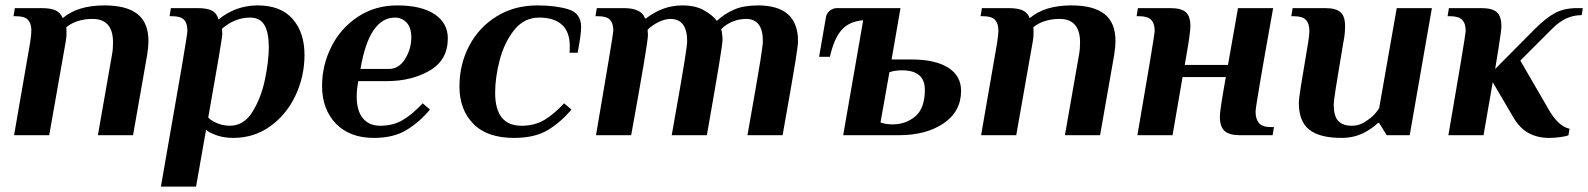

<svg xmlns="http://www.w3.org/2000/svg" viewBox="-20 -500 5873 710"><path d="M91 -340Q96 -372 96 -387Q96 -413 83.5 -426.5Q71 -440 40 -440H30L35 -470H134Q168 -470 186 -461.5Q204 -453 212 -433Q267 -480 366 -480Q448 -480 488.5 -448Q529 -416 529 -348Q529 -328 524 -296L472 0H342L394 -297Q398 -317 398 -343Q398 -430 322 -430Q291 -430 266 -421.5Q241 -413 225 -399Q226 -392 226 -379Q226 -361 223 -346L162 0H32Z M673 -386Q673 -414 660.5 -427Q648 -440 617 -440H607L612 -470H711Q746 -470 764 -460.5Q782 -451 788 -428Q852 -480 933 -480Q1018 -480 1062 -430Q1106 -380 1106 -297Q1106 -218 1073 -147.5Q1040 -77 980 -33.5Q920 10 842 10Q800 10 768 -5Q752 -11 742 -20L705 190H575Q631 -129 652 -252Q673 -375 673 -386ZM974 -326Q974 -379 958 -407Q942 -435 905 -435Q849 -435 801 -394V-389L802 -375Q802 -357 750 -65Q759 -56 771 -50Q799 -35 830 -35Q882 -35 914 -87Q946 -139 960 -207Q974 -275 974 -326Z M1171 -182Q1171 -259 1205.5 -327.5Q1240 -396 1303.5 -438Q1367 -480 1449 -480Q1538 -480 1587 -447.5Q1636 -415 1636 -358Q1636 -278 1569 -239Q1502 -200 1410 -200H1305Q1299 -169 1299 -144Q1299 -90 1322 -62.5Q1345 -35 1386 -35Q1434 -35 1470 -56.5Q1506 -78 1543 -118L1570 -95Q1533 -50 1484.5 -20Q1436 10 1363 10Q1273 10 1222 -43Q1171 -96 1171 -182ZM1418 -245Q1455 -245 1478 -282Q1501 -319 1501 -362Q1501 -398 1483.5 -416.5Q1466 -435 1441 -435Q1345 -435 1313 -245Z M1679 -180Q1679 -262 1715 -330.5Q1751 -399 1816.5 -439.5Q1882 -480 1967 -480Q2035 -480 2082 -465.5Q2129 -451 2129 -400Q2129 -372 2116 -305H2086Q2087 -313 2087 -329Q2087 -382 2058 -408.5Q2029 -435 1974 -435Q1918 -435 1881.5 -389Q1845 -343 1828 -278.5Q1811 -214 1811 -157Q1811 -35 1909 -35Q1957 -35 1993 -56.5Q2029 -78 2066 -118L2093 -95Q2055 -49 2006.5 -19.5Q1958 10 1881 10Q1781 10 1730 -42.5Q1679 -95 1679 -180Z M2230 -272Q2248 -380 2248 -386Q2248 -414 2235.5 -427Q2223 -440 2192 -440H2182L2187 -470H2286Q2353 -470 2365 -432H2369Q2431 -480 2503 -480Q2552 -480 2584 -461.5Q2616 -443 2631 -423Q2659 -449 2694.5 -464.5Q2730 -480 2783 -480Q2931 -480 2931 -348Q2931 -333 2921.5 -273.5Q2912 -214 2874 0H2744Q2782 -214 2791.5 -274Q2801 -334 2801 -348Q2801 -430 2739 -430Q2712 -430 2687.5 -419.5Q2663 -409 2647 -392L2649 -383Q2652 -362 2652 -354Q2652 -341 2639.5 -264.5Q2627 -188 2594 0H2464Q2502 -214 2511.5 -274Q2521 -334 2521 -348Q2521 -430 2459 -430Q2438 -430 2413.5 -417.5Q2389 -405 2375 -390V-385Q2375 -383 2375.5 -380Q2376 -377 2376 -370Q2376 -341 2314 0H2184Q2225 -242 2230 -272Z M3172 -425Q3120 -421 3092 -389Q3064 -357 3049 -290H3009L3034 -435Q3036 -450 3048 -460Q3060 -470 3075 -470H3310L3277 -280H3352Q3438 -280 3486 -250Q3534 -220 3534 -164Q3534 -88 3469.5 -44Q3405 0 3303 0H3098ZM3400 -168Q3400 -240 3315 -240Q3290 -240 3269 -233L3236 -47Q3257 -40 3280 -40Q3330 -40 3365 -70Q3400 -100 3400 -168Z M3667 -340Q3672 -372 3672 -387Q3672 -413 3659.5 -426.5Q3647 -440 3616 -440H3606L3611 -470H3710Q3744 -470 3762 -461.5Q3780 -453 3788 -433Q3843 -480 3942 -480Q4024 -480 4064.5 -448Q4105 -416 4105 -348Q4105 -328 4100 -296L4048 0H3918L3970 -297Q3974 -317 3974 -343Q3974 -430 3898 -430Q3867 -430 3842 -421.5Q3817 -413 3801 -399Q3802 -392 3802 -379Q3802 -361 3799 -346L3738 0H3608Z M4232 -270Q4250 -379 4250 -385Q4250 -413 4237 -426.5Q4224 -440 4193 -440H4183L4188 -470H4308Q4348 -470 4365 -455Q4382 -440 4382 -403Q4382 -375 4361 -260H4521L4558 -470H4688Q4623 -109 4623 -87Q4623 -59 4636 -44.5Q4649 -30 4681 -30H4691L4686 0H4566Q4526 0 4508.5 -15.5Q4491 -31 4491 -69Q4491 -81 4496 -114.5Q4501 -148 4513 -215H4353L4316 0H4186Z M4783 -119Q4783 -133 4790.5 -181Q4798 -229 4817 -340Q4822 -372 4822 -385Q4822 -413 4809 -426.5Q4796 -440 4765 -440H4755L4760 -470H4880Q4920 -470 4937 -455Q4954 -440 4954 -403Q4954 -372 4947 -340Q4928 -227 4920 -176.5Q4912 -126 4912 -114Q4912 -71 4928.5 -53Q4945 -35 4979 -35Q5000 -35 5017 -43.5Q5034 -52 5052 -67Q5067 -80 5080 -100L5145 -470H5275L5193 0H5108L5080 -45H5075Q5061 -31 5038 -17Q4995 10 4941 10Q4860 10 4821.5 -20.5Q4783 -51 4783 -119Z M5574 -70 5500 -196 5466 0H5336L5382 -270Q5400 -379 5400 -385Q5400 -413 5387 -426.5Q5374 -440 5343 -440H5333L5338 -470H5458Q5498 -470 5515 -455Q5532 -440 5532 -403Q5532 -387 5521 -319L5509 -245L5656 -393Q5697 -434 5730.5 -452Q5764 -470 5813 -470H5833L5829 -444Q5799 -444 5772.5 -432Q5746 -420 5720 -394L5602 -276L5704 -100Q5741 -33 5784 -24L5780 0Q5772 4 5750 7Q5728 10 5709 10Q5665 10 5631.5 -8.5Q5598 -27 5574 -70Z"/></svg>

Font: Philosopher
Style: Bold Italic
Weight: 700
Italic angle: -10°
Designer: Jovanny Lemonad
Foundry: Jovanny Lemonad
Version: Version 2.000